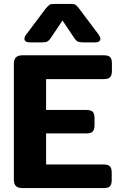

<svg xmlns="http://www.w3.org/2000/svg" viewBox="-20 -963 614 983"><path d="M105 -764Q105 -774 114 -786L214 -919Q227 -934 233.5 -938.5Q240 -943 260 -943H339Q359 -943 366.5 -938.5Q374 -934 385 -919L485 -786Q494 -773 494 -764Q494 -756 487.5 -751Q481 -746 468 -746H407Q386 -746 377 -751Q368 -756 359 -770L300 -858L241 -770Q232 -756 223 -751Q214 -746 193 -746H132Q119 -746 112 -751Q105 -756 105 -764ZM51 -43V-636Q51 -658 61.5 -669Q72 -680 96 -680H511Q535 -680 544 -670.5Q553 -661 553 -638V-601Q553 -578 544 -568Q535 -558 511 -558H216V-400H422Q446 -400 455 -390.5Q464 -381 464 -358V-323Q464 -300 455 -290Q446 -280 422 -280H216V-121H510Q534 -121 543 -111Q552 -101 552 -78V-42Q552 -19 543 -9.5Q534 0 510 0H96Q72 0 61.5 -10.5Q51 -21 51 -43Z"/></svg>

Font: Mitr Medium
Style: Regular
Weight: 500
Designer: Thanarat Vachiruckul
Foundry: Cadson Demak
Version: Version 1.003